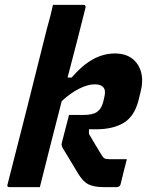

<svg xmlns="http://www.w3.org/2000/svg" viewBox="-20 -770 640 790"><path d="M452 -550Q497 -550 524.5 -528.5Q552 -507 561 -471Q570 -435 558 -390L549 -354Q532 -290 488 -264Q444 -238 375 -238H346V-219Q357 -200 371.5 -176Q386 -152 395 -137Q403 -123 409 -119Q415 -115 430 -115H502Q495 -89 489 -64.5Q483 -40 476 -11Q472 0 459 0H409Q368 0 345 -11Q322 -22 302 -55Q281 -90 267 -113Q253 -136 238 -161Q234 -169 233.5 -173Q233 -177 235 -185Q242 -213 249.5 -241Q257 -269 264 -297H323Q362 -297 380 -310Q398 -323 405 -352L410 -374Q416 -400 404 -412Q394 -423 369 -423Q342 -423 306.5 -405.5Q271 -388 234 -354Q211 -265 188.5 -176.5Q166 -88 144 0H19Q7 0 11 -11Q52 -171 92.5 -331Q133 -491 173 -652Q181 -680 187.5 -705.5Q194 -731 198 -750H324Q329 -750 331 -746.5Q333 -743 332 -739Q314 -667 295.5 -595Q277 -523 258 -451H275Q359 -550 452 -550Z"/></svg>

Font: Recursive Mn Lnr St
Style: Bold Italic
Weight: 700
Italic angle: -15°
Monospace: yes
Version: Version 1.079;hotconv 1.0.112;makeotfexe 2.5.65598; ttfautoh